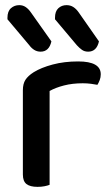

<svg xmlns="http://www.w3.org/2000/svg" viewBox="-20 -721 430 747"><path d="M173 -2Q166 1 153.5 3.5Q141 6 126 6Q97 6 83 -5Q69 -16 69 -42V-370Q69 -395 79 -410.5Q89 -426 111 -440Q140 -458 185 -470Q230 -482 284 -482Q372 -482 372 -432Q372 -420 368 -409.5Q364 -399 359 -391Q349 -393 334 -395Q319 -397 302 -397Q262 -397 229 -388.5Q196 -380 173 -367ZM9 -646V-652Q9 -677 22.5 -689Q36 -701 55 -701Q69 -701 80 -693.5Q91 -686 100 -673L180 -560Q171 -520 138 -520Q124 -520 113 -527Q102 -534 94 -545ZM194 -646V-652Q194 -677 207 -689Q220 -701 239 -701Q254 -701 265.5 -693.5Q277 -686 286 -673L365 -560Q356 -520 323 -520Q309 -520 299 -527Q289 -534 279 -545Z"/></svg>

Font: Baloo Paaji 2 Medium
Style: Regular
Weight: 500
Designer: Shuchita Grover, Noopur Datye and Ek Type
Foundry: Ek Type
Version: Version 1.640;hotconv 1.0.111;makeotfexe 2.5.65597; ttfautoh